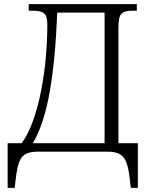

<svg xmlns="http://www.w3.org/2000/svg" viewBox="-20 -734 721 929"><path d="M17 175V-41H85Q118 -87 141.5 -154.5Q165 -222 180 -300.5Q195 -379 202 -460.5Q209 -542 209 -616Q209 -657 193 -669.5Q177 -682 145 -682H119V-714H642V-682H617Q584 -682 568.5 -668.5Q553 -655 553 -603V-41H647V175H613L605 109Q596 46 574 23Q552 0 503 0H161Q111 0 89.5 22.5Q68 45 59 109L51 175ZM139 -41H486V-673H257Q248 -445 220.5 -289Q193 -133 139 -41Z"/></svg>

Font: Noto Serif SemiCondensed Light
Style: Regular
Weight: 300
Width: 4
Designer: Monotype Design Team
Foundry: Monotype Imaging Inc.
Version: Version 2.013